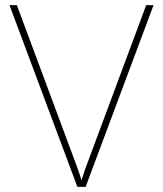

<svg xmlns="http://www.w3.org/2000/svg" viewBox="-20 -731 637 751"><path d="M284.7 -69.3 298.8 -26.4 313 -69.3 551.8 -710.9H580.6L314.9 0H282.7L17.1 -710.9H45.9Z"/></svg>

Font: RobotoDraft Thin
Style: Regular
Weight: 250
Version: Version 2.001153; 2014